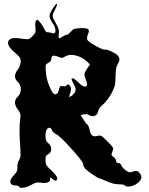

<svg xmlns="http://www.w3.org/2000/svg" viewBox="-20 -903 739 950"><path d="M73.7 20.5Q72.3 18.1 67.4 16.1Q62.5 14.6 57.1 14.6Q34.2 14.6 31.7 -0.5Q31.2 -2.4 31.2 -4.4Q31.2 -18.1 48.8 -36.1Q60.1 -47.9 63.5 -55.7Q66.9 -63.5 65.9 -75.2Q65.4 -84 67.4 -93.8Q69.8 -103.5 73.7 -109.9Q79.6 -118.7 81.1 -130.4Q81.5 -135.3 81.5 -142.1Q81.5 -152.3 80.6 -167Q76.7 -213.9 76.7 -254.4Q76.7 -294.9 80.1 -315.9Q82.5 -332 80.6 -339.8Q78.1 -348.1 68.8 -360.8Q54.2 -379.4 54.2 -396.5Q54.2 -412.1 67.9 -424.8Q83 -438.5 83 -460.9Q83 -483.4 67.9 -498Q54.2 -510.7 54.2 -525.9Q54.2 -540.5 67.9 -558.6Q74.7 -567.4 78.6 -578.1Q82.5 -588.4 82.5 -598.1Q82.5 -610.8 77.1 -619.1Q71.8 -627.4 53.2 -643.1Q29.3 -663.1 22.5 -679.2Q19.5 -685.5 19.5 -690.9Q19.5 -699.2 25.9 -705.6Q33.7 -713.4 47.4 -714.4Q50.8 -714.8 54.7 -714.8Q68.8 -714.8 92.8 -710.9Q114.3 -708 121.1 -709.5Q128.4 -711.4 140.6 -724.1Q152.3 -735.8 154.8 -742.7Q157.2 -750 155.3 -766.6Q153.8 -777.3 154.8 -787.1Q155.8 -797.4 158.2 -800.8Q162.1 -806.2 166 -804.7Q169.4 -803.2 178.7 -792Q184.6 -785.2 190.9 -774.9Q196.8 -765.1 199.7 -758.3Q202.6 -751.5 207 -747.1Q211.9 -742.7 215.8 -743.2Q219.7 -743.7 225.6 -742.7Q231.4 -741.7 235.8 -739.7Q252.9 -732.4 254.4 -749.5Q254.4 -751 254.4 -752.4Q254.4 -769 240.2 -789.1Q225.1 -810.5 225.1 -823.2Q225.1 -836.4 240.7 -859.9Q255.4 -883.8 260.3 -883.3Q260.7 -883.3 261.2 -883.3Q265.6 -881.3 252 -855.5Q240.7 -834.5 240.7 -824.7Q240.7 -815.4 256.8 -786.6Q267.6 -768.6 270 -758.3Q272.9 -747.6 271 -734.9Q268.1 -717.3 272 -714.8Q276.4 -711.9 289.6 -722.2Q294.4 -725.6 300.3 -728Q306.2 -730.5 309.6 -730.5Q313 -731 319.3 -735.4Q325.2 -740.2 330.6 -746.6Q338.9 -756.8 347.2 -759.8Q355.5 -762.7 378.9 -763.7Q382.8 -763.7 386.7 -763.7Q410.2 -763.7 416.5 -758.3Q423.8 -752 415 -732.9Q412.1 -726.6 411.1 -719.2Q410.2 -711.4 411.6 -707Q414.6 -697.8 453.1 -676.3Q487.3 -657.2 497.6 -657.2Q499 -657.2 500 -657.7Q502.9 -658.7 513.7 -655.3Q524.4 -651.9 536.1 -646Q562 -633.8 568.4 -619.6Q570.8 -614.7 570.8 -609.4Q570.8 -599.1 563 -586.9Q557.1 -578.6 554.7 -564.5Q552.2 -549.8 551.8 -524.4Q551.3 -493.2 547.9 -479Q544.4 -465.3 531.2 -440.4Q522.9 -425.3 510.7 -409.2Q498.5 -393.1 489.3 -385.7Q479.5 -377.9 473.1 -369.1Q466.8 -359.9 465.8 -353Q463.9 -337.4 450.2 -330.6Q436 -324.2 422.9 -332.5Q417 -336.4 409.2 -337.9Q401.9 -339.4 394.5 -337.4Q389.6 -335.9 379.4 -333.5Q383.8 -326.7 392.1 -312.5Q397.5 -303.7 403.3 -295.9Q409.2 -288.6 412.1 -287.1Q415 -285.2 418 -277.8Q421.4 -270.5 422.9 -262.2Q426.8 -240.2 436 -232.9Q445.3 -225.6 461.9 -230.5Q474.6 -233.9 482.4 -230Q489.7 -226.1 511.7 -203.1Q535.2 -179.7 538.6 -172.9Q541.5 -166 536.1 -152.8Q531.2 -140.6 531.7 -136.2Q532.7 -132.3 541.5 -126.5Q546.9 -123 550.8 -117.2Q554.2 -111.3 554.2 -106.9Q554.2 -101.6 557.1 -99.1Q560.1 -96.2 565.4 -96.2Q570.3 -96.2 574.7 -92.8Q579.1 -89.4 580.6 -84.5Q582 -79.6 588.4 -72.8Q594.7 -65.4 602.1 -60.1Q613.8 -52.2 620.1 -50.8Q626 -49.8 637.7 -54.2Q651.9 -59.6 660.6 -55.7Q668.9 -52.2 677.2 -36.6Q679.7 -31.7 679.7 -26.9Q679.7 -20.5 676.3 -14.2Q669.4 -2 651.4 9.3Q636.7 18.1 619.6 20Q602.5 21.5 598.1 14.6Q596.7 12.2 587.4 10.3Q578.1 8.8 566.9 8.8Q554.7 8.8 538.6 4.9Q522.9 1 508.8 -5.9Q495.6 -11.7 484.9 -16.1Q474.1 -20.5 471.7 -20.5Q466.8 -20.5 439.9 -38.6Q413.1 -56.6 401.9 -67.9Q397.5 -72.3 394.5 -79.1Q391.1 -86.4 391.1 -91.8Q391.1 -97.2 376.5 -116.2Q361.8 -135.3 341.8 -157.7Q316.9 -186 292 -210.9Q266.6 -235.8 256.8 -239.7Q250.5 -242.7 244.6 -248Q238.8 -253.4 236.8 -258.8Q235.4 -263.7 232.4 -267.1Q229 -271 226.1 -271Q215.8 -271 210.4 -260.7Q205.1 -250.5 205.1 -231Q205.1 -215.8 208 -208.5Q210.9 -200.7 219.7 -193.8Q233.4 -183.1 233.4 -165.5Q233.4 -146.5 217.8 -139.6Q210 -136.2 207.5 -130.4Q205.1 -124.5 205.1 -110.4Q205.1 -94.2 209.5 -85.9Q214.4 -77.6 233.9 -60.1Q247.1 -47.9 254.9 -37.1Q263.2 -26.9 263.2 -21Q263.2 -9.8 256.3 -9.3Q249.5 -8.3 238.8 -18.6Q231.4 -24.9 229.5 -24.9Q228 -24.4 228 -15.6Q228 -4.4 214.4 0Q207.5 2.4 197.8 2.4Q189.5 2.4 179.2 0.5Q168.5 -1.5 158.7 1Q148.9 3.4 134.3 11.7Q114.7 22.9 96.7 25.4Q92.3 25.9 88.4 26.4Q77.1 26.4 73.7 20.5ZM351.6 -448.2Q355.5 -456.5 354 -464.4Q353 -471.7 345.2 -486.3Q334.5 -506.8 334 -511.2Q333 -515.6 340.3 -515.6Q343.8 -515.6 351.6 -509.3Q359.9 -503.4 368.2 -495.1Q388.2 -474.6 400.4 -474.6Q402.3 -474.6 404.3 -475.1Q410.6 -477.5 410.6 -486.3Q410.6 -494.6 404.8 -508.8Q397 -528.8 397.9 -537.1Q398.9 -545.4 411.1 -563.5Q415.5 -570.3 425.3 -584Q419.9 -588.9 409.7 -599.1Q385.7 -621.6 353.5 -628.9Q342.3 -631.3 332.5 -631.3Q314.5 -631.3 301.3 -623Q292.5 -616.7 286.6 -616.7Q280.8 -616.7 268.1 -622.1Q250 -629.4 242.2 -627Q233.9 -624.5 233.9 -611.8Q233.9 -605.5 230 -600.6Q226.1 -595.2 218.8 -591.8Q208.5 -586.9 206.5 -581.1Q204.6 -575.2 206.5 -551.8Q208 -526.4 213.9 -505.9Q219.7 -485.4 232.9 -457Q243.2 -436 254.4 -436Q266.1 -436.5 271.5 -458.5Q274.9 -472.7 278.3 -476.1Q281.2 -479 291 -476.6Q297.4 -475.1 302.7 -476.1Q307.6 -477.1 310.1 -481Q313 -485.4 315.4 -485.4Q318.4 -485.4 324.2 -480.5Q331.5 -474.6 331.5 -462.9Q331.1 -450.7 323.7 -431.6Q320.8 -424.3 322.3 -423.8Q323.7 -423.3 332.5 -427.7Q337.9 -430.7 343.3 -436.5Q349.1 -442.9 351.6 -448.2Z"/></svg>

Font: Brazier Flame
Style: Regular
Weight: 400
Designer: Walter E Stewart
Version: 0.1